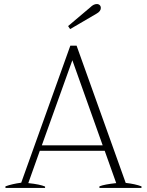

<svg xmlns="http://www.w3.org/2000/svg" viewBox="-20 -930 727 950"><path d="M327 -786 317 -801 427 -894Q443 -910 459 -910Q468 -910 473.5 -904.5Q479 -899 479 -891Q479 -874 457 -862ZM680 -8V0H472V-8Q497 -18 555 -24L498 -184H177L120 -24Q178 -18 203 -7V0H7V-8Q40 -20 85 -26L328 -704H359L602 -25Q648 -20 680 -8ZM488 -211 338 -632 187 -211Z"/></svg>

Font: Trirong ExtraLight
Style: Regular
Weight: 275
Designer: Katatrad Team
Foundry: CadsonDemak
Version: Version 1.001